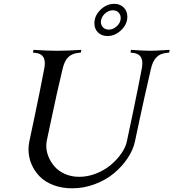

<svg xmlns="http://www.w3.org/2000/svg" viewBox="-20 -997 920 1019"><path d="M721.7 -366.2 696.3 -246.6Q687 -202.1 657.7 -158Q628.4 -113.8 585.4 -77.9Q542.5 -42 483.9 -19.8Q425.3 2.4 362.8 2.4Q307.6 2.4 262.7 -14.9Q217.8 -32.2 189.7 -61.5Q161.6 -90.8 146.5 -127.2Q131.3 -163.6 131.3 -203.6Q131.3 -225.6 135.7 -246.6L161.1 -366.2Q190.9 -507.3 214.8 -632.3Q217.8 -648.4 217.8 -661.6Q217.8 -711.4 168 -716.3L154.8 -717.8L157.7 -732.4Q231.4 -727.5 283.7 -727.5Q336.4 -727.5 411.6 -732.4L408.7 -717.8L394.5 -716.3Q360.8 -712.4 341.3 -692.6Q321.8 -672.9 312.5 -632.3Q281.7 -504.4 252.9 -366.2L228.5 -251.5Q225.6 -235.4 225.6 -223.6Q225.6 -194.3 237.3 -165.5Q249 -136.7 270.3 -112.5Q291.5 -88.4 325.4 -73.5Q359.4 -58.6 400.4 -58.6Q446.3 -58.6 491 -76.4Q535.6 -94.2 568.6 -122.1Q601.6 -149.9 624.3 -182.9Q647 -215.8 653.3 -246.6L686.5 -403.8Q711.4 -522.5 732.4 -632.3Q735.4 -648.4 735.4 -661.6Q735.4 -711.4 685.5 -716.3L672.4 -717.8L675.3 -732.4Q749 -727.5 776.9 -727.5Q805.2 -727.5 880.4 -732.4L877.4 -717.8L863.3 -716.3Q830.1 -712.9 810.3 -692.9Q790.5 -672.9 781.2 -632.3Q740.7 -456.1 721.7 -366.2ZM586.4 -976.6Q617.2 -976.6 636.5 -957.3Q655.8 -938 655.8 -908.7Q655.8 -868.2 623 -836.9Q590.3 -805.7 550.3 -805.7Q519.5 -805.7 500.2 -824.7Q481 -843.8 481 -873Q481 -914.1 513.4 -945.3Q545.9 -976.6 586.4 -976.6ZM579.1 -942.4Q554.7 -942.4 535.2 -923.3Q515.6 -904.3 515.6 -879.9Q515.6 -862.8 527.3 -851.3Q539.1 -839.8 557.1 -839.8Q581.1 -839.8 600.8 -858.6Q620.6 -877.4 620.6 -901.4Q620.6 -918.9 609.1 -930.7Q597.7 -942.4 579.1 -942.4Z"/></svg>

Font: Flanker
Style: Italic
Weight: 400
Italic angle: -12°
Designer: Flanker
Version: Version 2.027